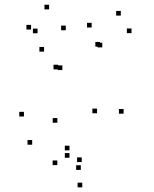

<svg xmlns="http://www.w3.org/2000/svg" viewBox="-20 -599 660 824"><path d="M510.4 -111.1V-131.1H490.4V-111.1ZM544.4 -456.8V-476.8H524.4V-456.8ZM498.5 -532.1V-552.1H478.5V-532.1ZM373.4 -481V-501H353.4V-481ZM247.6 -298.3V-318.3H227.6V-298.3ZM229.6 -301.2V-321.2H209.6V-301.2ZM262.3 -469.2V-489.2H242.3V-469.2ZM190.8 -558.7V-578.7H170.8V-558.7ZM113.4 -472.2V-492.2H93.4V-472.2ZM169.1 -377.5V-397.5H149.1V-377.5ZM141.2 -456.2V-476.2H121.2V-456.2ZM82.7 -99V-119H62.7V-99ZM118.1 22V2H98.1V22ZM226.2 -72.3V-92.3H206.2V-72.3ZM409.2 -398.9V-418.9H389.2V-398.9ZM418.8 -395.6V-415.6H398.8V-395.6ZM396.5 -112.9V-132.9H376.5V-112.9ZM330.8 96.5V76.5H310.8V96.5ZM278.2 78V58H258.2V78ZM326.8 130.1V110.1H306.8V130.1ZM278.2 46.3V26.3H258.2V46.3ZM225.9 109.6V89.6H205.9V109.6ZM333 205V185H313V205Z"/></svg>

Font: Monaspace Radon Dots Var
Style: Regular
Weight: 400
Designer: Riley Cran and the Lettermatic Team
Version: Version 1.100 (Monaspace Radon Dots)